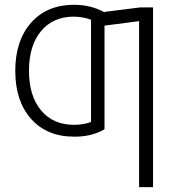

<svg xmlns="http://www.w3.org/2000/svg" viewBox="-20 -553 725 792"><path d="M285.2 -38.1Q324.2 -38.1 355.5 -49.8V-471.7Q324.2 -483.4 285.2 -484.4Q199.2 -484.4 149.4 -424.8Q99.6 -365.2 99.6 -261.2Q99.6 -157.2 149.4 -97.7Q199.2 -38.1 285.2 -38.1ZM558.6 -522.5H611.3V218.8H553.7V-465.8L411.1 -447.3V-19.5Q356.4 11.7 285.2 10.7Q173.8 10.7 108.4 -62.5Q43 -135.7 43 -260.7Q43 -385.7 108.4 -459.5Q173.8 -533.2 285.2 -533.2Q356.4 -533.2 411.1 -502V-503.9Z"/></svg>

Font: Gen Shin Gothic Light
Style: Regular
Weight: 200
Designer: [Source Han Sans]
Ryoko NISHIZUKA  (kana & ideographs); Paul D. Hunt (Latin, Greek & Cyrillic); Wenlong ZHANG  (bopomofo
Version: Version 1.002.20150607